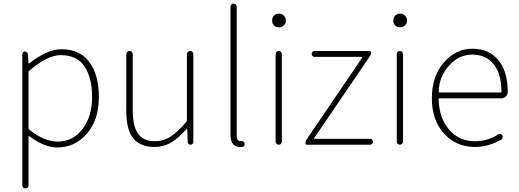

<svg xmlns="http://www.w3.org/2000/svg" viewBox="-20 -814 2917 1080"><path d="M144.5 -416Q140.6 -413.1 140.6 -409.2V-92.8Q140.6 -87.9 144.5 -85Q227.5 -17.6 304.7 -17.6Q389.6 -17.6 443.8 -87.9Q498 -158.2 498 -268.6Q498 -376 455.6 -439.9Q413.1 -503.9 321.3 -503.9Q247.1 -503.9 144.5 -416ZM105.5 227.5V-508.8Q105.5 -515.6 109.9 -520Q114.3 -524.4 120.1 -524.4Q126 -524.4 130.9 -520Q135.7 -515.6 136.7 -508.8L140.6 -457Q140.6 -456.1 141.6 -456.1Q142.6 -456.1 143.6 -457Q246.1 -537.1 324.2 -537.1Q428.7 -537.1 482.4 -465.3Q536.1 -393.6 536.1 -268.6Q536.1 -138.7 468.3 -61.5Q400.4 15.6 301.8 15.6Q230.5 15.6 144.5 -47.9Q140.6 -49.8 140.6 -45.9V227.5Q140.6 235.4 135.7 240.7Q130.9 246.1 123 246.1Q115.2 246.1 110.4 240.7Q105.5 235.4 105.5 227.5Z M849.6 12.7Q768.6 12.7 729.5 -36.1Q690.4 -85 690.4 -188.5V-508.8Q690.4 -516.6 695.8 -522Q701.2 -527.3 708.5 -527.3Q715.8 -527.3 721.2 -522Q726.6 -516.6 726.6 -508.8V-192.4Q726.6 -103.5 756.8 -61.5Q787.1 -19.5 852.5 -19.5Q899.4 -19.5 939.5 -45.4Q979.5 -71.3 1029.3 -129.9Q1031.2 -132.8 1031.2 -137.7V-508.8Q1031.2 -516.6 1036.6 -522Q1042 -527.3 1049.8 -527.3Q1057.6 -527.3 1062.5 -522Q1067.4 -516.6 1067.4 -508.8V-15.6Q1067.4 -8.8 1063 -4.4Q1058.6 0 1052.2 0Q1045.9 0 1041 -4.4Q1036.1 -8.8 1036.1 -15.6L1033.2 -88.9Q1033.2 -89.8 1031.7 -89.8Q1030.3 -89.8 1030.3 -88.9Q986.3 -39.1 943.8 -13.2Q901.4 12.7 849.6 12.7Z M1330.1 12.7Q1276.4 12.7 1276.4 -58.6V-776.4Q1276.4 -783.2 1281.2 -788.6Q1286.1 -793.9 1293.9 -793.9Q1301.8 -793.9 1306.6 -788.6Q1311.5 -783.2 1311.5 -776.4V-52.7Q1311.5 -19.5 1334 -19.5Q1335.9 -19.5 1336.9 -20.5Q1356.4 -20.5 1356.4 -2.9Q1356.4 2 1354.5 5.9Q1350.6 11.7 1344.7 11.7Q1337.9 12.7 1330.1 12.7Z M1530.3 -17.6V-508.8Q1530.3 -516.6 1535.2 -522Q1540 -527.3 1547.9 -527.3Q1555.7 -527.3 1560.5 -522Q1565.4 -516.6 1565.4 -508.8V-17.6Q1565.4 -10.7 1560.5 -5.4Q1555.7 0 1547.9 0Q1540 0 1535.2 -5.4Q1530.3 -10.7 1530.3 -17.6ZM1548.8 -660.2Q1532.2 -660.2 1521.5 -670.4Q1510.7 -680.7 1510.7 -698.2Q1510.7 -715.8 1521.5 -726.6Q1532.2 -737.3 1548.8 -737.3Q1564.5 -737.3 1576.2 -726.6Q1587.9 -715.8 1587.9 -698.2Q1587.9 -681.6 1576.2 -670.9Q1564.5 -660.2 1548.8 -660.2Z M1707 0Q1698.2 0 1698.2 -9.3Q1698.2 -18.6 1703.1 -27.3L2017.6 -490.2Q2019.5 -494.1 2015.6 -494.1H1749Q1742.2 -494.1 1737.8 -499Q1733.4 -503.9 1733.4 -510.7Q1733.4 -517.6 1737.8 -522.5Q1742.2 -527.3 1749 -527.3H2056.6Q2061.5 -527.3 2064.5 -524.4Q2067.4 -521.5 2067.4 -516.6Q2067.4 -506.8 2061.5 -499L1747.1 -37.1Q1745.1 -33.2 1749 -33.2H2061.5Q2068.4 -33.2 2073.2 -28.3Q2078.1 -23.4 2078.1 -16.6Q2078.1 -9.8 2073.2 -4.9Q2068.4 0 2061.5 0Z M2211.9 -17.6V-508.8Q2211.9 -516.6 2216.8 -522Q2221.7 -527.3 2229.5 -527.3Q2237.3 -527.3 2242.2 -522Q2247.1 -516.6 2247.1 -508.8V-17.6Q2247.1 -10.7 2242.2 -5.4Q2237.3 0 2229.5 0Q2221.7 0 2216.8 -5.4Q2211.9 -10.7 2211.9 -17.6ZM2230.5 -660.2Q2213.9 -660.2 2203.1 -670.4Q2192.4 -680.7 2192.4 -698.2Q2192.4 -715.8 2203.1 -726.6Q2213.9 -737.3 2230.5 -737.3Q2246.1 -737.3 2257.8 -726.6Q2269.5 -715.8 2269.5 -698.2Q2269.5 -681.6 2257.8 -670.9Q2246.1 -660.2 2230.5 -660.2Z M2650.4 12.7Q2547.9 12.7 2478.5 -62Q2409.2 -136.7 2409.2 -261.7Q2409.2 -385.7 2477.1 -462.9Q2544.9 -540 2636.7 -540Q2729.5 -540 2782.7 -476.6Q2835.9 -413.1 2835.9 -296.9V-295.9Q2835.9 -281.2 2824.7 -271Q2813.5 -260.7 2798.8 -260.7H2452.1Q2447.3 -260.7 2447.3 -256.8Q2449.2 -152.3 2505.4 -85.9Q2561.5 -19.5 2652.3 -19.5Q2723.6 -19.5 2783.2 -58.6Q2789.1 -61.5 2795.9 -60.1Q2802.7 -58.6 2805.7 -52.7Q2808.6 -45.9 2806.6 -39.1Q2804.7 -32.2 2798.8 -28.3Q2727.5 12.7 2650.4 12.7ZM2448.2 -297.9Q2448.2 -293.9 2452.1 -293.9H2795.9Q2800.8 -293.9 2800.8 -297.9V-298.8Q2799.8 -401.4 2755.9 -454.1Q2711.9 -506.8 2636.7 -506.8Q2564.5 -506.8 2510.7 -450.2Q2448.2 -383.8 2448.2 -297.9Z"/></svg>

Font: Gen Jyuu Gothic ExtraLight
Style: Regular
Weight: 100
Designer: [Source Han Sans]
Ryoko NISHIZUKA  (kana & ideographs); Paul D. Hunt (Latin, Greek & Cyrillic); Wenlong ZHANG  (bopomofo
Version: Version 1.002.20150607